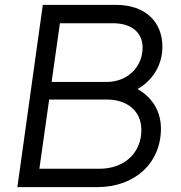

<svg xmlns="http://www.w3.org/2000/svg" viewBox="-20 -765 740 785"><path d="M378 0C532 0 638 -99 638 -239C638 -277 628 -312 607 -343C590 -367 569 -386 542 -401C559 -410 573 -421 586 -434C623 -470 644 -520 644 -573C644 -678 572 -745 455 -745H155L51 0ZM225 -670H441C516 -670 563 -634 563 -570C563 -491 501 -430 416 -430H191ZM181 -358H416C503 -358 558 -309 558 -234C558 -140 489 -75 386 -75H141Z"/></svg>

Font: Plus Jakarta Sans
Style: Italic
Weight: 400
Italic angle: -8°
Designer: Gumpita Rahayu
Foundry: Tokotype
Version: Version 2.071;gftools[0.9.30]